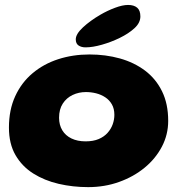

<svg xmlns="http://www.w3.org/2000/svg" viewBox="-20 -735 753 784"><path d="M339.9 29.1Q277.5 29.1 219.6 15.7Q161.6 2.2 115.8 -26.6Q70 -55.5 43.2 -101.8Q16.5 -148 16.5 -214Q16.5 -286.5 42.1 -342.1Q67.6 -397.8 112.8 -435.8Q157.9 -473.9 217.5 -493.2Q277.1 -512.6 345.5 -512.6Q411.2 -512.6 469.4 -496.4Q527.6 -480.1 572.1 -446.8Q616.5 -413.4 641.6 -362.3Q666.8 -311.2 666.8 -241.4Q666.8 -185.4 641.2 -136.4Q615.6 -87.4 570.6 -50.3Q525.5 -13.2 466.4 7.9Q407.4 29.1 339.9 29.1ZM329.6 -157.8Q360.8 -157.8 382.9 -167.2Q405.1 -176.6 419.2 -192.5Q433.4 -208.4 440.2 -227.5Q447 -246.6 447 -266.1Q447 -291 436.9 -308.7Q426.9 -326.4 410.1 -337.5Q393.4 -348.6 372.8 -353.9Q352.2 -359.1 330.8 -359.1Q301.6 -359.1 276.6 -347.2Q251.6 -335.4 236.4 -312.1Q221.2 -288.8 221.2 -254.2Q221.2 -224.9 234.3 -203.1Q247.4 -181.4 271.8 -169.6Q296.1 -157.8 329.6 -157.8ZM329.4 -541.6Q312.4 -541.6 300.9 -549.2Q289.4 -556.8 289.4 -574.2Q289.4 -596 318.7 -623.2Q348 -650.4 389.4 -674.6Q419.1 -691.9 449.9 -703.3Q480.6 -714.8 502.9 -714.8Q526.9 -714.8 540.1 -703.6Q553.2 -692.5 553.2 -667.9Q553.2 -642.1 529.4 -620.1Q505.6 -598.1 468.5 -580Q433.9 -563.2 396.1 -552.4Q358.2 -541.6 329.4 -541.6Z"/></svg>

Font: Gluten Thin
Style: Regular
Weight: 100
Designer: Tyler Finck
Foundry: Etcetera Type Company
Version: Version 1.300